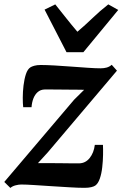

<svg xmlns="http://www.w3.org/2000/svg" viewBox="-31 -868 573 898"><path d="M362.5 -448Q348.5 -448.5 329 -448.5Q309.5 -448.5 287.8 -448.8Q266 -449 244.8 -449.2Q223.5 -449.5 206 -449.5Q188.5 -449.5 178 -449.5Q158.5 -449 145.2 -437.2Q132 -425.5 125 -407Q118 -388.5 116.5 -366.5H77.5Q75.5 -383.5 75.5 -411Q75.5 -438.5 79 -468Q82.5 -497.5 90.2 -521.2Q98 -545 112 -553.5Q117.5 -557 129.5 -560.5Q141.5 -564 159.5 -564Q186.5 -564 224.5 -561.8Q262.5 -559.5 303.2 -556.5Q344 -553.5 380.2 -551Q416.5 -548.5 439 -548.5Q455.5 -548.5 468.5 -552.2Q481.5 -556 491.5 -565L516 -537.5L193 -156L146.5 -105Q166.5 -105 191 -105Q215.5 -105 241.5 -104.8Q267.5 -104.5 292.8 -104.2Q318 -104 339 -104Q369 -104.5 388.5 -129Q408 -153.5 412.5 -190.5H450.5Q451.5 -171.5 451 -143.5Q450.5 -115.5 447.2 -86Q444 -56.5 436 -33Q428 -9.5 414.5 0Q408 4.5 395.2 7.5Q382.5 10.5 363.5 10.5Q335.5 10.5 294.5 8Q253.5 5.5 210 2.8Q166.5 0 128.8 -2.5Q91 -5 68 -5Q56.5 -5 41.8 -1.2Q27 2.5 17.5 11L-11 -17L315.5 -401.5ZM280 -624 177.5 -823 227.5 -847.5Q252.5 -816.5 278.2 -783.8Q304 -751 331 -719.5Q368 -751 402 -783.8Q436 -816.5 475.5 -847.5L522 -821.5L359 -624Z"/></svg>

Font: Merriweather 24pt
Style: Bold Italic
Weight: 700
Italic angle: -7.8°
Designer: Eben Sorkin
Foundry: Eben Sorkin
Version: Version 2.101